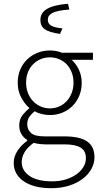

<svg xmlns="http://www.w3.org/2000/svg" viewBox="-20 -757 527 1008"><path d="M249 231Q158 231 105 195Q52 159 52 98Q52 66 71 36Q90 6 123 -18V-22Q105 -33 93 -52Q81 -71 81 -99Q81 -131 99 -153.5Q117 -176 133 -187V-191Q110 -211 91.5 -245Q73 -279 73 -323Q73 -360 86 -391Q99 -422 122 -444.5Q145 -467 176 -479.5Q207 -492 242 -492Q262 -492 278 -488.5Q294 -485 305 -480H468V-443H356Q379 -423 394 -391.5Q409 -360 409 -322Q409 -285 396 -254Q383 -223 360.5 -200.5Q338 -178 307.5 -165.5Q277 -153 242 -153Q222 -153 200.5 -158Q179 -163 162 -173Q146 -160 134.5 -144Q123 -128 123 -104Q123 -78 142 -59.5Q161 -41 215 -41H318Q399 -41 437.5 -14.5Q476 12 476 69Q476 100 460 129.5Q444 159 414.5 181.5Q385 204 343 217.5Q301 231 249 231ZM242 -188Q267 -188 289.5 -197.5Q312 -207 329 -225Q346 -243 356 -268Q366 -293 366 -323Q366 -353 356 -378Q346 -403 329.5 -420Q313 -437 290 -446.5Q267 -456 242 -456Q216 -456 193.5 -446.5Q171 -437 154 -420Q137 -403 127 -378.5Q117 -354 117 -323Q117 -293 127 -268Q137 -243 154.5 -225Q172 -207 194.5 -197.5Q217 -188 242 -188ZM254 195Q294 195 327 184.5Q360 174 383 157Q406 140 418.5 118.5Q431 97 431 74Q431 34 402.5 17.5Q374 1 320 1H217Q209 1 192.5 -0.5Q176 -2 157 -7Q124 16 109 42Q94 68 94 94Q94 139 135.5 167Q177 195 254 195ZM295 -579Q238 -587 215 -603.5Q192 -620 192 -652Q192 -691 229 -711.5Q266 -732 337 -737L344 -707Q279 -702 255 -689Q231 -676 231 -654Q231 -631 251.5 -621Q272 -611 308 -608Z"/></svg>

Font: CV Source Sans Light
Style: Regular
Weight: 300
Designer: Paul D. Hunt
Foundry: Adobe Systems Incorporated
Version: Version 3.001